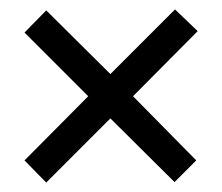

<svg xmlns="http://www.w3.org/2000/svg" viewBox="-20 -557 470 407"><path d="M351 -537 214 -400 78 -535 32 -488 167 -353 32 -217 78 -170 214 -306 350 -171 396 -217 262 -353 399 -491Z"/></svg>

Font: Noto Sans Arabic ExtCond
Style: Regular
Weight: 400
Width: 2
Designer: Monotype Design Team, Nadine Chahine, Nizar Qandah and Khaled Hosny
Foundry: Monotype Imaging Inc.
Version: Version 2.012